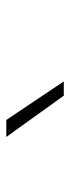

<svg xmlns="http://www.w3.org/2000/svg" viewBox="168 -1016 218 593"><g transform="rotate(-90 276.5 -719.0)"><path d="M278 -630.5 150.5 -808H203L322 -630.5Z"/></g></svg>

Font: Encode Sans SemiExpanded ExtraLight
Style: Regular
Weight: 250
Width: 6
Designer: Multiple Designers
Foundry: Impallari Type
Version: Version 3.002